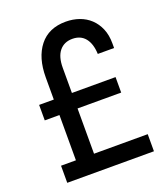

<svg xmlns="http://www.w3.org/2000/svg" viewBox="-131 -803 785 897"><g transform="rotate(-20 261.0 -355.0)"><path d="M50 -387H123V-497Q123 -595 168.5 -652.5Q214 -710 299 -710Q335 -710 366 -699Q397 -688 420 -666.5Q443 -645 456.5 -613.5Q470 -582 470 -540V-517H389Q387 -568 364.5 -596Q342 -624 301 -624Q260 -624 236.5 -595.5Q213 -567 213 -512V-387H430V-310H213V-85H480V0H49V-85H123V-310H50Z"/></g></svg>

Font: Tilda Sans Medium
Style: Regular
Weight: 500
Designer: ParaType Ltd
Foundry: ParaType Ltd
Version: Version 1.009